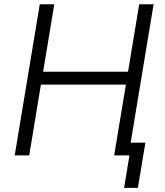

<svg xmlns="http://www.w3.org/2000/svg" viewBox="-20 -748 792 924"><path d="M50.8 0 171.4 -727.5H241.2L187.5 -402.8H596.2L649.9 -727.5H719.2L598.6 0H529.3L585.9 -340.8H176.8L120.6 0ZM577.1 156.2 603 0H561L571.3 -61.5H679.7L643.6 156.2Z"/></svg>

Font: Inter Light
Style: Italic
Weight: 300
Italic angle: -9.3988°
Designer: Rasmus Andersson
Foundry: rsms
Version: Version 4.001;git-66647c0bb